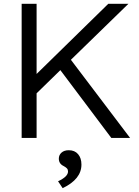

<svg xmlns="http://www.w3.org/2000/svg" viewBox="-20 -720 727 1002"><path d="M93 -700H171V-334L545 -700H650L350 -408L659 0H561L295 -354L171 -233V0H93ZM335 175Q335 165 329.5 159Q324 153 313 147Q287 135 287 108Q287 89 301 76.5Q315 64 339 64Q370 64 387.5 84.5Q405 105 405 139Q405 215 307 262L283 226Q335 202 335 175Z"/></svg>

Font: Lexend HM
Style: Regular
Weight: 400
Designer: Bonnie Shaver-Troup, Thomas Jockin, Octavio Pardo
Foundry: Lexend
Version: Version 1.091